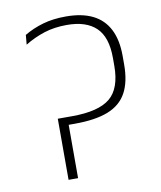

<svg xmlns="http://www.w3.org/2000/svg" viewBox="-75 -694 632 755"><g transform="rotate(-10 241.5 -317.0)"><path d="M138 -244 146 -213H200.5Q283 -213 333.8 -233Q384.5 -253 408.2 -296.2Q432 -339.5 432 -409V-443Q432 -507 410.2 -549.5Q388.5 -592 345.8 -613.2Q303 -634.5 238.5 -634.5Q187.5 -634.5 146.8 -622.8Q106 -611 71.5 -590.5L68 -552Q105.5 -575 146.2 -588Q187 -601 236.5 -601Q314 -601 353.5 -563Q393 -525 393 -442V-410.5Q393 -320 347 -282Q301 -244 194.5 -244ZM176 -235 138 -244V0H176Z"/></g></svg>

Font: Anek Devanagari Medium ExtraLight
Style: Regular
Weight: 250
Version: Version 1.003